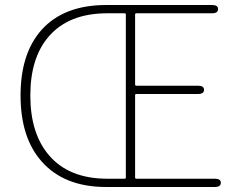

<svg xmlns="http://www.w3.org/2000/svg" viewBox="-20 -746 953 766"><path d="M403 0Q236 0 146 -102Q62 -197 62 -365Q62 -533 146 -627Q235 -726 404 -726H826Q850 -726 850 -710Q850 -693 826 -693H524Q519 -693 519 -688V-409Q519 -404 524 -404H770Q794 -404 794 -388Q794 -371 770 -371H524Q519 -371 519 -366V-38Q519 -33 524 -33H837Q861 -33 861 -17Q861 0 837 0ZM408 -33H477Q482 -33 482 -38V-688Q482 -693 477 -693H408Q255 -693 175 -601Q101 -516 101 -365Q101 -214 175 -127Q255 -33 408 -33Z"/></svg>

Font: Resource Han Rounded KR ExtraLight
Style: Regular
Weight: 250
Designer: Cyano Hao (round all glyphs); Ryoko NISHIZUKA 西塚涼子 (kana, bopomofo & ideographs); Paul D. Hunt (Latin, Greek & Cyrillic)
Foundry: Cyano Hao
Version: 0.990